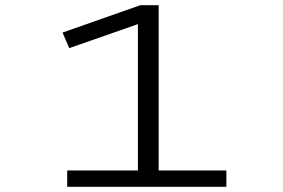

<svg xmlns="http://www.w3.org/2000/svg" viewBox="-20 -720 1090 740"><path d="M591.5 -63H852.5V0H239V-63H511.5V-627L247 -534.5L221 -594.5L521 -700H591.5Z"/></svg>

Font: League Mono Extended Light
Style: Regular
Weight: 300
Width: 9
Designer: Tyler Finck
Foundry: The League of Moveable Type / Tyler Finck
Version: Version 2.210